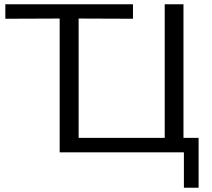

<svg xmlns="http://www.w3.org/2000/svg" viewBox="-20 -715 994 901"><path d="M5 -627V-695H604V-627L349 -628V-68H753V-695H841V-68H912V166H843V0H260V-628Z"/></svg>

Font: Coval
Style: Light
Weight: 300
Foundry: Context Ltd
Version: Version 001.000